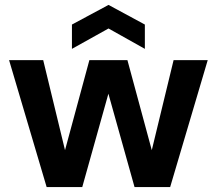

<svg xmlns="http://www.w3.org/2000/svg" viewBox="-20 -762 883 782"><path d="M170 0 17 -517H156L250 -129H239L344 -517H499L604 -129H593L687 -517H826L673 0H528L416 -400H427L315 0ZM273 -563V-662L422 -742L570 -662V-563L422 -646Z"/></svg>

Font: DM Sans 11pt ExtraBold
Style: Regular
Weight: 800
Version: Version 4.004;gftools[0.9.30]